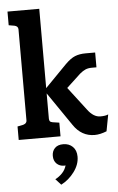

<svg xmlns="http://www.w3.org/2000/svg" viewBox="-67 -825 712 1162"><g transform="rotate(-5 288.5 -244.0)"><path d="M577 -107 558 -6Q518 10 485 10Q405 10 356 -63L217 -266V-113Q217 -102 221.5 -96.5Q226 -91 238 -89L278 -83V0H24V-82L59 -89Q81 -96 81 -113V-667Q81 -677 75 -683Q69 -689 59 -691L24 -697V-780H217V-298L348 -432Q381 -465 408.5 -476Q436 -487 473 -487H531V-397H503Q480 -397 464 -390Q448 -383 430 -368Q358 -300 344 -288L451 -148Q487 -99 529 -99Q561 -99 577 -107ZM370 132Q370 179 337 223.5Q304 268 257 292L224 256Q248 244 267 224Q286 204 293 178Q290 179 285 179Q257 179 239 161.5Q221 144 221 114Q221 86 238.5 67.5Q256 49 290 49Q325 49 347.5 71Q370 93 370 132Z"/></g></svg>

Font: Enriqueta
Style: Bold
Weight: 700
Designer: Viviana Monsalve, Gustavo Ibarra
Foundry: 72Puntos
Version: Version 2.000